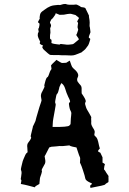

<svg xmlns="http://www.w3.org/2000/svg" viewBox="-20 -920 640 950"><path d="M324.2 -896.5C318.4 -896.5 312.5 -897.5 307.6 -899.4C306.6 -900.4 303.7 -900.4 301.8 -900.4C296.9 -900.4 290 -899.4 282.2 -896.5C277.3 -894.5 274.4 -894.5 273.4 -895.5C272.5 -896.5 264.6 -895.5 247.1 -893.6C241.2 -892.6 234.4 -891.6 228.5 -888.7L214.8 -881.8C210 -878.9 204.1 -875 199.2 -871.1C194.3 -867.2 190.4 -865.2 188.5 -863.3C184.6 -860.4 182.6 -857.4 180.7 -854.5C178.7 -850.6 177.7 -846.7 176.8 -839.8C175.8 -834 175.8 -830.1 176.8 -830.1C177.7 -829.1 174.8 -824.2 169.9 -815.4C167 -811.5 168 -807.6 171.9 -806.6C175.8 -805.7 176.8 -799.8 173.8 -788.1C172.9 -782.2 171.9 -779.3 170.9 -779.3C168.9 -779.3 168.9 -775.4 170.9 -765.6C171.9 -763.7 171.9 -761.7 169.9 -759.8C168 -757.8 167 -753.9 167 -748V-742.2C168.9 -734.4 170.9 -730.5 170.9 -730.5C170.9 -730.5 172.9 -725.6 177.7 -715.8C179.7 -713.9 178.7 -710.9 176.8 -708C174.8 -704.1 179.7 -700.2 193.4 -694.3C191.4 -691.4 190.4 -689.5 189.5 -688.5C188.5 -687.5 189.5 -683.6 193.4 -677.7C197.3 -673.8 202.1 -668.9 207 -665C211.9 -661.1 214.8 -658.2 216.8 -656.2C223.6 -650.4 227.5 -648.4 228.5 -648.4C229.5 -648.4 236.3 -647.5 248 -647.5H259.8C260.7 -648.4 270.5 -647.5 287.1 -646.5H305.7C311.5 -646.5 320.3 -645.5 331.1 -645.5H332C339.8 -645.5 345.7 -646.5 351.6 -648.4C357.4 -650.4 362.3 -652.3 367.2 -654.3C377 -658.2 382.8 -660.2 383.8 -661.1C384.8 -662.1 388.7 -666 395.5 -670.9C399.4 -673.8 403.3 -677.7 407.2 -683.6C411.1 -688.5 414.1 -692.4 416 -695.3C418.9 -700.2 420.9 -706.1 422.9 -712.9L425.8 -722.7C427.7 -727.5 425.8 -730.5 421.9 -731.4C418 -732.4 418.9 -738.3 422.9 -748C425.8 -755.9 427.7 -759.8 427.7 -760.7C427.7 -761.7 426.8 -766.6 425.8 -776.4C424.8 -783.2 424.8 -787.1 423.8 -787.1C422.9 -787.1 422.9 -794.9 423.8 -808.6C423.8 -810.5 423.8 -814.5 422.9 -820.3C421.9 -826.2 420.9 -832 419.9 -838.9C419.9 -838.9 420.9 -839.8 420.9 -840.8C420.9 -841.8 415 -854.5 402.3 -879.9L396.5 -882.8L382.8 -884.8C380.9 -884.8 378.9 -885.7 377.9 -887.7C377 -888.7 372.1 -891.6 361.3 -896.5C358.4 -897.5 355.5 -898.4 353.5 -897.5C352.5 -896.5 342.8 -896.5 324.2 -896.5ZM255.9 -854.5C266.6 -850.6 271.5 -847.7 272.5 -847.7C273.4 -846.7 274.4 -846.7 277.3 -846.7C293.9 -846.7 302.7 -847.7 302.7 -848.6C302.7 -848.6 306.6 -849.6 313.5 -850.6C323.2 -851.6 329.1 -852.5 331.1 -851.6C333 -851.6 339.8 -849.6 353.5 -845.7C358.4 -841.8 361.3 -838.9 362.3 -838.9C362.3 -838.9 365.2 -835.9 371.1 -831.1C363.3 -818.4 360.4 -811.5 363.3 -810.5C366.2 -809.6 367.2 -805.7 365.2 -798.8C363.3 -790 363.3 -783.2 365.2 -779.3C367.2 -775.4 367.2 -772.5 366.2 -770.5C362.3 -756.8 359.4 -750 358.4 -749C356.4 -748 357.4 -746.1 359.4 -743.2C365.2 -735.4 368.2 -730.5 368.2 -730.5L370.1 -724.6C358.4 -714.8 351.6 -709 347.7 -706.1C344.7 -703.1 341.8 -702.1 338.9 -701.2C335.9 -701.2 330.1 -700.2 322.3 -699.2C314.5 -698.2 307.6 -699.2 300.8 -700.2C285.2 -702.1 278.3 -703.1 277.3 -701.2C276.4 -699.2 272.5 -699.2 267.6 -700.2C262.7 -701.2 255.9 -701.2 247.1 -703.1C238.3 -705.1 234.4 -706.1 234.4 -709C236.3 -719.7 234.4 -725.6 231.4 -725.6C228.5 -725.6 227.5 -727.5 227.5 -732.4C227.5 -744.1 227.5 -751 228.5 -752C228.5 -752.9 229.5 -755.9 229.5 -758.8C229.5 -767.6 228.5 -773.4 228.5 -776.4C227.5 -779.3 228.5 -781.2 229.5 -783.2C233.4 -791 233.4 -796.9 230.5 -800.8C228.5 -804.7 226.6 -808.6 227.5 -810.5C232.4 -821.3 234.4 -825.2 235.4 -825.2C236.3 -825.2 240.2 -828.1 244.1 -834C250 -841.8 252.9 -846.7 252.9 -846.7C252.9 -846.7 253.9 -848.6 255.9 -854.5ZM288.1 -608.4C284.2 -608.4 279.3 -611.3 271.5 -616.2C263.7 -621.1 259.8 -623 259.8 -624C240.2 -606.4 231.4 -596.7 232.4 -594.7C233.4 -592.8 233.4 -588.9 234.4 -583C235.4 -579.1 234.4 -576.2 231.4 -573.2C228.5 -570.3 225.6 -561.5 220.7 -547.9C218.8 -542 216.8 -539.1 212.9 -537.1C210 -535.2 206.1 -526.4 202.1 -509.8C199.2 -500 198.2 -495.1 200.2 -494.1C201.2 -492.2 198.2 -483.4 189.5 -467.8C184.6 -460 181.6 -451.2 182.6 -442.4C183.6 -434.6 184.6 -428.7 185.5 -424.8C186.5 -423.8 182.6 -412.1 174.8 -389.6C168 -367.2 163.1 -350.6 160.2 -339.8C157.2 -329.1 156.2 -325.2 156.2 -324.2C157.2 -324.2 153.3 -316.4 146.5 -301.8C143.6 -295.9 141.6 -293 142.6 -292C142.6 -291 139.6 -278.3 133.8 -255.9C131.8 -248 130.9 -244.1 133.8 -241.2C135.7 -238.3 131.8 -229.5 120.1 -214.8C115.2 -209 113.3 -200.2 115.2 -189.5C116.2 -178.7 116.2 -172.9 116.2 -171.9C117.2 -168 116.2 -165 112.3 -163.1C108.4 -161.1 103.5 -150.4 96.7 -133.8C93.8 -127 90.8 -119.1 88.9 -108.4C85.9 -97.7 85 -90.8 84 -86.9C83 -84 83 -80.1 85 -75.2C87.9 -70.3 86.9 -58.6 84 -42C83 -39.1 83 -38.1 83 -36.1C82 -33.2 83 -32.2 84 -31.2C86.9 -30.3 85.9 -22.5 83 -9.8C97.7 -6.8 108.4 -4.9 115.2 -2.9C122.1 -1 134.8 2 152.3 6.8L156.2 1C157.2 1 162.1 -2.9 174.8 -9.8L177.7 -38.1C176.8 -38.1 179.7 -44.9 184.6 -59.6C187.5 -68.4 188.5 -74.2 186.5 -76.2C184.6 -78.1 189.5 -87.9 199.2 -104.5C204.1 -111.3 205.1 -119.1 204.1 -127C203.1 -134.8 202.1 -140.6 201.2 -144.5C200.2 -147.5 202.1 -149.4 204.1 -152.3C206.1 -155.3 211.9 -168 223.6 -190.4C231.4 -193.4 236.3 -194.3 237.3 -194.3C238.3 -194.3 246.1 -194.3 263.7 -196.3C272.5 -197.3 278.3 -198.2 280.3 -197.3C282.2 -196.3 294.9 -197.3 319.3 -200.2C322.3 -201.2 325.2 -200.2 329.1 -197.3C333 -195.3 342.8 -193.4 358.4 -190.4C369.1 -157.2 375 -140.6 376 -140.6C377 -139.6 377 -132.8 376 -119.1C375 -116.2 376 -113.3 378.9 -108.4C381.8 -103.5 384.8 -93.8 389.6 -80.1C396.5 -58.6 401.4 -43.9 402.3 -36.1C403.3 -29.3 413.1 -21.5 431.6 -13.7C436.5 -11.7 436.5 -9.8 431.6 -6.8C425.8 -3.9 424.8 1 427.7 9.8C475.6 1 499 -4.9 500 -6.8C500 -8.8 505.9 -12.7 516.6 -19.5C517.6 -30.3 516.6 -38.1 516.6 -43C516.6 -46.9 517.6 -48.8 516.6 -49.8C515.6 -50.8 511.7 -56.6 505.9 -65.4C501 -74.2 498 -79.1 496.1 -80.1C494.1 -80.1 494.1 -85 496.1 -95.7C497.1 -99.6 497.1 -102.5 499 -105.5C500 -107.4 496.1 -111.3 487.3 -115.2V-141.6C487.3 -142.6 483.4 -149.4 476.6 -164.1L467.8 -168.9C462.9 -170.9 464.8 -175.8 472.7 -183.6C474.6 -185.5 474.6 -187.5 472.7 -189.5C471.7 -191.4 469.7 -201.2 465.8 -218.8C463.9 -227.5 460.9 -235.4 456.1 -241.2L448.2 -249C446.3 -252 446.3 -256.8 448.2 -262.7C450.2 -268.6 447.3 -277.3 439.5 -288.1C435.5 -294.9 432.6 -300.8 431.6 -305.7C430.7 -309.6 431.6 -313.5 431.6 -318.4C430.7 -331.1 430.7 -337.9 431.6 -338.9C432.6 -339.8 428.7 -346.7 420.9 -360.4C414.1 -372.1 408.2 -380.9 406.2 -387.7C404.3 -394.5 403.3 -398.4 402.3 -400.4C400.4 -406.2 400.4 -411.1 403.3 -415C406.2 -418.9 403.3 -427.7 395.5 -440.4C388.7 -451.2 385.7 -456.1 384.8 -456.1C383.8 -457 383.8 -462.9 383.8 -476.6C384.8 -488.3 381.8 -495.1 377.9 -499C374 -502.9 371.1 -506.8 368.2 -510.7C360.4 -518.6 359.4 -528.3 365.2 -539.1C371.1 -550.8 363.3 -565.4 341.8 -583C339.8 -585.9 337.9 -587.9 336.9 -588.9C335.9 -589.8 332 -599.6 325.2 -620.1C313.5 -613.3 308.6 -610.4 307.6 -609.4C306.6 -609.4 299.8 -609.4 288.1 -608.4ZM283.2 -508.8C292 -503.9 298.8 -494.1 302.7 -480.5C306.6 -466.8 311.5 -454.1 317.4 -441.4C326.2 -424.8 329.1 -416 325.2 -414.1C322.3 -412.1 320.3 -409.2 321.3 -403.3C323.2 -386.7 326.2 -377 329.1 -372.1C332 -367.2 333 -363.3 333 -359.4C332 -356.4 333 -352.5 332 -347.7C331.1 -343.8 330.1 -330.1 329.1 -305.7L323.2 -298.8C319.3 -293.9 292 -291 240.2 -292C240.2 -293 240.2 -299.8 241.2 -310.5C241.2 -321.3 245.1 -340.8 251 -373C254.9 -394.5 256.8 -405.3 254.9 -407.2C252.9 -409.2 252 -415 253.9 -423.8C256.8 -443.4 259.8 -454.1 262.7 -456.1C265.6 -458 266.6 -461.9 268.6 -467.8C272.5 -480.5 273.4 -486.3 273.4 -487.3C272.5 -487.3 276.4 -494.1 283.2 -508.8Z"/></svg>

Font: Hermetico
Style: Regular
Weight: 400
Version: Version 1.0